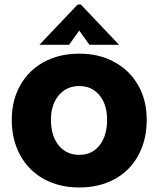

<svg xmlns="http://www.w3.org/2000/svg" viewBox="-20 -816 700 848"><path d="M32 -287Q32 -373 69.5 -439.5Q107 -506 174.5 -542.5Q242 -579 330 -579Q418 -579 485.5 -542Q553 -505 590.5 -439Q628 -373 628 -287Q628 -198 591 -130Q554 -62 486.5 -25Q419 12 330 12Q242 12 174.5 -25Q107 -62 69.5 -130Q32 -198 32 -287ZM453 -287Q453 -354 419.5 -395Q386 -436 330 -436Q274 -436 239.5 -395Q205 -354 205 -287Q205 -216 239 -174Q273 -132 330 -132Q387 -132 420 -174.5Q453 -217 453 -287ZM285 -618H154L323 -796H337L506 -618H375L330 -681Z"/></svg>

Font: Open Sauce One Black
Style: Regular
Weight: 900
Designer: Alfredo Marco Pradil
Foundry: Creative Sauce Fz LLC
Version: Version 1.477